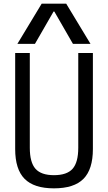

<svg xmlns="http://www.w3.org/2000/svg" viewBox="-20 -1020 590 1050"><path d="M275 10Q166 10 114.5 -42Q63 -94 63 -205V-730H143V-212Q143 -132 174 -97Q205 -62 275 -62Q346 -62 377 -97Q408 -132 408 -212V-730H488V-205Q488 -94 436.5 -42Q385 10 275 10ZM75 -780 208 -1000H342L475 -780H379L277 -957H273L171 -780Z"/></svg>

Font: M PLUS Code Latin SemiExpanded
Style: Regular
Weight: 400
Width: 6
Designer: Coji Morishita
Foundry: UNDERFOREST DESIGN
Version: Version 1.002; ttfautohint (v1.8.3)